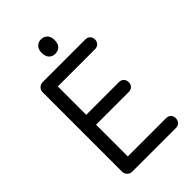

<svg xmlns="http://www.w3.org/2000/svg" viewBox="-257 -968 1061 1061"><g transform="rotate(-45 273.5 -437.0)"><path d="M121 0Q103 0 91.5 -12Q80 -24 80 -41V-659Q80 -677 91.5 -688.5Q103 -700 121 -700H162V0ZM138 -624V-700H453Q470 -700 480.5 -689.5Q491 -679 491 -662Q491 -646 480.5 -635Q470 -624 453 -624ZM126 -325V-402H418Q435 -402 445.5 -391Q456 -380 456 -363Q456 -347 445.5 -336Q435 -325 418 -325ZM145 0V-77H461Q478 -77 488.5 -66.5Q499 -56 499 -39Q499 -22 488.5 -11Q478 0 461 0ZM280 -761Q258 -761 244 -775.5Q230 -790 230 -818Q230 -844 244 -859Q258 -874 280 -874Q303 -874 317 -859Q331 -844 331 -818Q331 -790 317 -775.5Q303 -761 280 -761Z"/></g></svg>

Font: National Park
Style: Regular
Weight: 400
Designer: Andrea Herstowski, Ben Hoepner
Version: Version 1.009